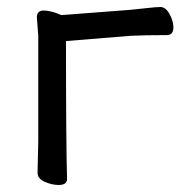

<svg xmlns="http://www.w3.org/2000/svg" viewBox="-20 -511 516 547"><path d="M147 16Q128 16 107.5 7Q87 -2 87 -19L89 -108V-410L85 -461Q85 -481 104 -481Q118 -481 137 -475L155 -468L351 -483Q373 -485 399 -488Q425 -491 437 -491Q452 -491 463 -471Q474 -451 474 -433Q474 -411 455 -411Q390 -411 352 -409L168 -394Q168 -107 171 -1Q171 16 147 16Z"/></svg>

Font: ToneOZ-Pinyin-WenKai-Medium
Style: Medium
Weight: 700
Designer: Fontworks Inc.
Foundry: ToneOZ
Version: Version 0.240331